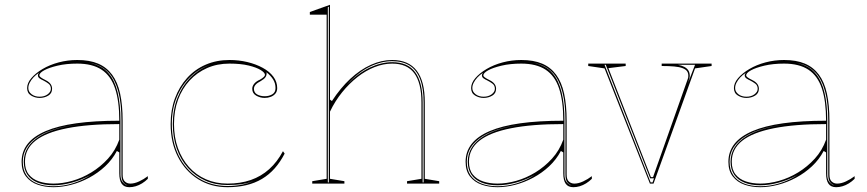

<svg xmlns="http://www.w3.org/2000/svg" viewBox="-20 -765 3611 800"><path d="M302 -515Q353 -515 388.5 -500Q424 -485 447 -454Q470 -423 480.5 -375Q491 -327 491 -262V-37Q491 -17 500.5 -8.5Q510 0 523 0Q540 0 559.5 -9Q579 -18 596 -31V-20Q585 -9 572 -1Q559 7 545.5 11Q532 15 519 15Q497 15 487 0.5Q477 -14 477 -43Q477 -76 477 -91.5Q477 -107 477 -114.5Q477 -122 477 -130L467 -136Q448 -100 418 -72Q388 -44 351.5 -24.5Q315 -5 276.5 5Q238 15 203 15Q167 15 137 4.5Q107 -6 88.5 -29.5Q70 -53 70 -91Q70 -176 171 -219Q272 -262 477 -262Q477 -344 459.5 -396.5Q442 -449 403.5 -474.5Q365 -500 302 -500Q256 -500 220 -491.5Q184 -483 164 -472Q144 -461 144 -451Q144 -447 150 -442.5Q156 -438 172 -430Q197 -417 197 -395Q197 -376 181 -366.5Q165 -357 145 -357Q126 -357 109.5 -367Q93 -377 93 -398Q93 -419 110.5 -439.5Q128 -460 157.5 -477.5Q187 -495 224.5 -505Q262 -515 302 -515ZM477 -248Q346 -248 258.5 -230.5Q171 -213 127.5 -178.5Q84 -144 84 -91Q84 -58 100 -38Q116 -18 143 -9Q170 0 203 0Q240 0 281 -11.5Q322 -23 360.5 -46.5Q399 -70 430 -104Q461 -138 477 -183ZM203 11Q244 11 284 -1.5Q324 -14 358 -36Q320 -15 279.5 -4Q239 7 203 7Q164 7 136 -4.5Q108 -16 93.5 -38Q79 -60 79 -91Q79 -157 146 -198Q213 -239 337 -249Q210 -239 142.5 -198Q75 -157 75 -91Q75 -58 90 -35.5Q105 -13 134 -1Q163 11 203 11ZM349 -504Q375 -499 396 -488.5Q417 -478 433 -459Q458 -430 470 -380.5Q482 -331 482 -262V-37Q482 -28 484 -20.5Q486 -13 490 -7.5Q494 -2 500 2Q502 4 505 5.5Q508 7 512 8Q497 1 491.5 -9Q486 -19 486 -37V-262Q486 -332 473.5 -381Q461 -430 435 -460Q424 -472 411 -481Q398 -490 382.5 -495.5Q367 -501 349 -504ZM145 -362Q165 -362 178.5 -372Q192 -382 192 -395Q192 -409 182 -416.5Q172 -424 160 -430Q153 -433 145.5 -438Q138 -443 138 -451Q138 -457 143 -462Q129 -453 119 -442Q109 -431 103.5 -420Q98 -409 98 -398Q98 -383 111.5 -372.5Q125 -362 145 -362Z M928 15Q859 15 805.5 -18.5Q752 -52 721.5 -111.5Q691 -171 691 -248Q691 -307 709 -355.5Q727 -404 759.5 -440Q792 -476 837 -495.5Q882 -515 936 -515Q975 -515 1010.5 -506.5Q1046 -498 1074.5 -482.5Q1103 -467 1119 -445.5Q1135 -424 1135 -398Q1135 -384 1127.5 -375Q1120 -366 1108 -361.5Q1096 -357 1083 -357Q1064 -357 1047.5 -366.5Q1031 -376 1031 -395Q1031 -406 1039 -416Q1047 -426 1063 -433Q1084 -445 1084 -453Q1084 -462 1066.5 -473Q1049 -484 1016 -492Q983 -500 936 -500Q885 -500 843 -481.5Q801 -463 770 -429.5Q739 -396 722 -350Q705 -304 705 -248Q705 -193 721.5 -147.5Q738 -102 767.5 -69Q797 -36 838 -18Q879 0 928 0Q982 0 1025 -15Q1068 -30 1101.5 -60Q1135 -90 1159 -135L1166 -125Q1148 -90 1124.5 -63.5Q1101 -37 1071.5 -19.5Q1042 -2 1006 6.5Q970 15 928 15ZM1090 -464 1091 -460Q1091 -450 1085.5 -442.5Q1080 -435 1066 -427Q1038 -413 1038 -395Q1038 -379 1051.5 -371.5Q1065 -364 1083 -364Q1101 -364 1114.5 -372Q1128 -380 1128 -398Q1128 -408 1125.5 -417Q1123 -426 1118 -434Q1113 -442 1106 -449.5Q1099 -457 1090 -464ZM696 -248Q696 -173 725.5 -114.5Q755 -56 807.5 -23Q860 10 928 10Q961 10 990 4Q1019 -2 1039 -12Q1020 -3 991.5 1.5Q963 6 928 6Q877 6 835.5 -12.5Q794 -31 763.5 -65Q733 -99 716.5 -145.5Q700 -192 700 -248Q700 -308 719.5 -357.5Q739 -407 774 -442.5Q809 -478 856 -495Q808 -479 772 -443.5Q736 -408 716 -358.5Q696 -309 696 -248Z M1810 -10V0H1676V-10L1736 -20V-338Q1736 -420 1706 -460Q1676 -500 1614 -500Q1578 -500 1541 -485.5Q1504 -471 1469.5 -444Q1435 -417 1405.5 -380.5Q1376 -344 1355 -300V-20L1415 -10V0H1281V-10L1341 -20V-704H1271V-715L1355 -745V-350L1363 -344Q1399 -399 1440 -437Q1481 -475 1525.5 -495Q1570 -515 1614 -515Q1648 -515 1673.5 -504Q1699 -493 1716 -471Q1733 -449 1741.5 -416Q1750 -383 1750 -338V-20ZM1346 -5H1350V-737L1346 -735ZM1741 -5H1745V-338Q1745 -397 1730.5 -435Q1716 -473 1687 -491.5Q1658 -510 1614 -510Q1568 -510 1520.5 -487Q1473 -464 1426 -413Q1473 -461 1521 -483.5Q1569 -506 1614 -506Q1679 -506 1710 -464Q1741 -422 1741 -338Z M2152 -515Q2203 -515 2238.5 -500Q2274 -485 2297 -454Q2320 -423 2330.5 -375Q2341 -327 2341 -262V-37Q2341 -17 2350.5 -8.5Q2360 0 2373 0Q2390 0 2409.5 -9Q2429 -18 2446 -31V-20Q2435 -9 2422 -1Q2409 7 2395.5 11Q2382 15 2369 15Q2347 15 2337 0.5Q2327 -14 2327 -43Q2327 -76 2327 -91.5Q2327 -107 2327 -114.5Q2327 -122 2327 -130L2317 -136Q2298 -100 2268 -72Q2238 -44 2201.5 -24.5Q2165 -5 2126.5 5Q2088 15 2053 15Q2017 15 1987 4.5Q1957 -6 1938.5 -29.5Q1920 -53 1920 -91Q1920 -176 2021 -219Q2122 -262 2327 -262Q2327 -344 2309.5 -396.5Q2292 -449 2253.5 -474.5Q2215 -500 2152 -500Q2106 -500 2070 -491.5Q2034 -483 2014 -472Q1994 -461 1994 -451Q1994 -447 2000 -442.5Q2006 -438 2022 -430Q2047 -417 2047 -395Q2047 -376 2031 -366.5Q2015 -357 1995 -357Q1976 -357 1959.5 -367Q1943 -377 1943 -398Q1943 -419 1960.5 -439.5Q1978 -460 2007.5 -477.5Q2037 -495 2074.5 -505Q2112 -515 2152 -515ZM2327 -248Q2196 -248 2108.5 -230.5Q2021 -213 1977.5 -178.5Q1934 -144 1934 -91Q1934 -58 1950 -38Q1966 -18 1993 -9Q2020 0 2053 0Q2090 0 2131 -11.5Q2172 -23 2210.5 -46.5Q2249 -70 2280 -104Q2311 -138 2327 -183ZM2053 11Q2094 11 2134 -1.5Q2174 -14 2208 -36Q2170 -15 2129.5 -4Q2089 7 2053 7Q2014 7 1986 -4.5Q1958 -16 1943.5 -38Q1929 -60 1929 -91Q1929 -157 1996 -198Q2063 -239 2187 -249Q2060 -239 1992.5 -198Q1925 -157 1925 -91Q1925 -58 1940 -35.5Q1955 -13 1984 -1Q2013 11 2053 11ZM2199 -504Q2225 -499 2246 -488.5Q2267 -478 2283 -459Q2308 -430 2320 -380.5Q2332 -331 2332 -262V-37Q2332 -28 2334 -20.5Q2336 -13 2340 -7.5Q2344 -2 2350 2Q2352 4 2355 5.5Q2358 7 2362 8Q2347 1 2341.5 -9Q2336 -19 2336 -37V-262Q2336 -332 2323.5 -381Q2311 -430 2285 -460Q2274 -472 2261 -481Q2248 -490 2232.5 -495.5Q2217 -501 2199 -504ZM1995 -362Q2015 -362 2028.5 -372Q2042 -382 2042 -395Q2042 -409 2032 -416.5Q2022 -424 2010 -430Q2003 -433 1995.5 -438Q1988 -443 1988 -451Q1988 -457 1993 -462Q1979 -453 1969 -442Q1959 -431 1953.5 -420Q1948 -409 1948 -398Q1948 -383 1961.5 -372.5Q1975 -362 1995 -362Z M2688 0 2499 -480 2431 -490V-500H2587V-490L2515 -481L2692 -27H2701L2846 -437Q2847 -439 2847.5 -442.5Q2848 -446 2848 -449Q2848 -461 2842.5 -468.5Q2837 -476 2824 -481Q2811 -486 2789.5 -488Q2768 -490 2737 -490V-500H2945V-490L2876 -480L2703 0ZM2691 -5H2699L2705 -22H2689L2504 -495H2499ZM2805 -495Q2821 -492 2832 -486Q2843 -480 2848.5 -471Q2854 -462 2854 -449Q2854 -444 2852 -436.5Q2850 -429 2847 -420L2876 -495Z M3247 -515Q3298 -515 3333.5 -500Q3369 -485 3392 -454Q3415 -423 3425.5 -375Q3436 -327 3436 -262V-37Q3436 -17 3445.5 -8.5Q3455 0 3468 0Q3485 0 3504.5 -9Q3524 -18 3541 -31V-20Q3530 -9 3517 -1Q3504 7 3490.5 11Q3477 15 3464 15Q3442 15 3432 0.5Q3422 -14 3422 -43Q3422 -76 3422 -91.5Q3422 -107 3422 -114.5Q3422 -122 3422 -130L3412 -136Q3393 -100 3363 -72Q3333 -44 3296.5 -24.5Q3260 -5 3221.5 5Q3183 15 3148 15Q3112 15 3082 4.5Q3052 -6 3033.5 -29.5Q3015 -53 3015 -91Q3015 -176 3116 -219Q3217 -262 3422 -262Q3422 -344 3404.5 -396.5Q3387 -449 3348.5 -474.5Q3310 -500 3247 -500Q3201 -500 3165 -491.5Q3129 -483 3109 -472Q3089 -461 3089 -451Q3089 -447 3095 -442.5Q3101 -438 3117 -430Q3142 -417 3142 -395Q3142 -376 3126 -366.5Q3110 -357 3090 -357Q3071 -357 3054.5 -367Q3038 -377 3038 -398Q3038 -419 3055.5 -439.5Q3073 -460 3102.5 -477.5Q3132 -495 3169.5 -505Q3207 -515 3247 -515ZM3422 -248Q3291 -248 3203.5 -230.5Q3116 -213 3072.5 -178.5Q3029 -144 3029 -91Q3029 -58 3045 -38Q3061 -18 3088 -9Q3115 0 3148 0Q3185 0 3226 -11.5Q3267 -23 3305.5 -46.5Q3344 -70 3375 -104Q3406 -138 3422 -183ZM3148 11Q3189 11 3229 -1.5Q3269 -14 3303 -36Q3265 -15 3224.5 -4Q3184 7 3148 7Q3109 7 3081 -4.5Q3053 -16 3038.5 -38Q3024 -60 3024 -91Q3024 -157 3091 -198Q3158 -239 3282 -249Q3155 -239 3087.5 -198Q3020 -157 3020 -91Q3020 -58 3035 -35.5Q3050 -13 3079 -1Q3108 11 3148 11ZM3294 -504Q3320 -499 3341 -488.5Q3362 -478 3378 -459Q3403 -430 3415 -380.5Q3427 -331 3427 -262V-37Q3427 -28 3429 -20.5Q3431 -13 3435 -7.5Q3439 -2 3445 2Q3447 4 3450 5.5Q3453 7 3457 8Q3442 1 3436.5 -9Q3431 -19 3431 -37V-262Q3431 -332 3418.5 -381Q3406 -430 3380 -460Q3369 -472 3356 -481Q3343 -490 3327.5 -495.5Q3312 -501 3294 -504ZM3090 -362Q3110 -362 3123.5 -372Q3137 -382 3137 -395Q3137 -409 3127 -416.5Q3117 -424 3105 -430Q3098 -433 3090.5 -438Q3083 -443 3083 -451Q3083 -457 3088 -462Q3074 -453 3064 -442Q3054 -431 3048.5 -420Q3043 -409 3043 -398Q3043 -383 3056.5 -372.5Q3070 -362 3090 -362Z"/></svg>

Font: Kalnia Glaze Thin Thin
Style: Regular
Weight: 250
Version: Version 1.110